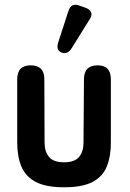

<svg xmlns="http://www.w3.org/2000/svg" viewBox="-20 -781 551 814"><path d="M252 13Q174 13 131 -10Q88 -33 70.5 -75.5Q53 -118 53 -176V-445Q53 -504 110 -504Q168 -504 168 -445L169 -176Q169 -139 187.5 -116Q206 -93 252 -93Q297 -93 315.5 -116Q334 -139 334 -176L336 -445Q336 -504 394 -504Q450 -504 450 -445V-176Q450 -118 433 -75.5Q416 -33 373 -10Q330 13 252 13ZM284 -577Q267 -549 242 -558Q216 -567 227 -602L270 -734Q282 -771 317 -757L343 -748Q362 -741 366.5 -728Q371 -715 360 -699Z"/></svg>

Font: Zen Maru Gothic
Style: Bold
Weight: 700
Designer: Yoshimichi Ohira
Foundry: Positype
Version: Version 1.001